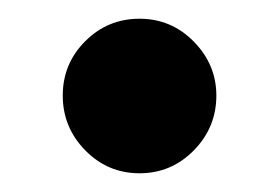

<svg xmlns="http://www.w3.org/2000/svg" viewBox="-20 -172 298 205"><path d="M129 13Q95 13 71 -11.5Q47 -36 47 -70Q47 -104 71 -128Q95 -152 129 -152Q163 -152 187 -127.5Q211 -103 211 -70Q211 -36 187 -11.5Q163 13 129 13Z"/></svg>

Font: Libre Bodoni SemiBold
Style: Regular
Weight: 600
Designer: Pablo Impallari, Rodrigo Fuenzalida
Foundry: Impallari Type
Version: Version 2.005;gftools[0.9.23]